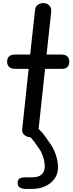

<svg xmlns="http://www.w3.org/2000/svg" viewBox="-20 -898 476 1257"><path d="M178 0Q156.5 0 139.8 -14Q123 -28 125.5 -52.5L167.5 -447H82.5Q54 -447 40.2 -459.8Q26.5 -472.5 26.5 -494Q26.5 -516.5 39.2 -528.8Q52 -541 80 -541H177.5L209.5 -833Q211.5 -855 228 -866.5Q244.5 -878 262.5 -878Q286 -878 302 -862.8Q318 -847.5 315 -820L285 -541H380.5Q408 -541 420.8 -528.8Q433.5 -516.5 433.5 -494Q433.5 -472 421.8 -459.5Q410 -447 383.5 -447H275L232 -47.5Q229 -23.5 214 -11.8Q199 0 178 0ZM150.5 339Q128 339 111.5 330.5Q95 322 95.5 300Q95.5 278 108.5 270.5Q121.5 263 145 263H189.5Q233.5 263 252.5 244Q271.5 225 273 196.5Q274 179.5 269.5 156.8Q265 134 255.8 111.2Q246.5 88.5 234 72Q218 49.5 201.8 27Q185.5 4.5 160.5 -18.5Q149 -29 152.5 -40.2Q156 -51.5 167.8 -59.2Q179.5 -67 192 -67Q206 -67 215.8 -63.2Q225.5 -59.5 237.5 -49Q259 -29.5 275 -5.8Q291 18 309 43Q332 74 346.5 118.8Q361 163.5 359.5 205.5Q358 244.5 335.5 274.5Q313 304.5 275 321.8Q237 339 188.5 339Z"/></svg>

Font: Edu SA Hand Medium
Style: Regular
Weight: 500
Designer: Tina and Corey Anderson, Eben Sorkin, Mirko Velimirovic
Foundry: Google for Education
Version: Version 2.000